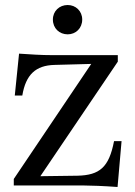

<svg xmlns="http://www.w3.org/2000/svg" viewBox="-20 -740 538 766"><path d="M250 -603C282 -603 308 -627 308 -662C308 -696 282 -720 250 -720C217 -720 191 -696 191 -662C191 -627 217 -603 250 -603ZM449 6 465 -177H435C415 -73 378 -41 289 -39L141 -37L450 -494V-520H190C141 -520 104 -523 56 -526L39 -359H69C83 -443 123 -479 197 -481L344 -485L35 -26V0H315C342 0 394 2 449 6Z"/></svg>

Font: Hedvig Letters Serif 24pt
Style: Regular
Weight: 400
Designer: Alexander Örn & Tor Weibull
Foundry: Kanon Foundry
Version: Version 1.000